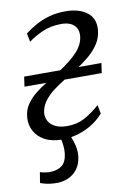

<svg xmlns="http://www.w3.org/2000/svg" viewBox="-86 -619 612 875"><g transform="rotate(-10 220.0 -181.0)"><path d="M95 200.5Q73.5 199.5 57.5 195.8Q41.5 192 29.5 187.5L37.5 138.5Q47.5 142 60 144Q72.5 146 80.5 146Q117 146 138.2 129.8Q159.5 113.5 164 74.5Q166 57.5 164 38.5Q162 19.5 157 0L154.5 -31.5H191Q202.5 -5.5 214.2 30Q226 65.5 222.5 98Q218.5 133 200.5 156.8Q182.5 180.5 154.8 191.5Q127 202.5 95 200.5ZM164 10Q116.5 10 84 -7.5Q51.5 -25 36 -54.5Q20.5 -84 24 -118Q26.5 -150.5 43 -175Q59.5 -199.5 84.5 -220Q109.5 -240.5 140 -258.8Q170.5 -277 201 -296.5Q258.5 -333.5 290.5 -367.8Q322.5 -402 326 -441.5Q327.5 -463 319 -478.2Q310.5 -493.5 293 -501.5Q275.5 -509.5 249.5 -509.5Q200.5 -509.5 159.5 -490.8Q118.5 -472 97 -454L89 -494Q108.5 -509 135.8 -525Q163 -541 198.5 -552Q234 -563 279.5 -563Q341.5 -563 378.5 -534.8Q415.5 -506.5 410.5 -453Q407.5 -418 388.5 -389.5Q369.5 -361 341 -337.2Q312.5 -313.5 281 -293.8Q249.5 -274 220.5 -256Q192 -239 166 -218.8Q140 -198.5 123.2 -175Q106.5 -151.5 103.5 -123Q102 -103 111.5 -85.5Q121 -68 142.5 -57.2Q164 -46.5 197.5 -46.5Q242 -46.5 277 -65Q312 -83.5 349.5 -116.5L357 -76Q329.5 -45 296 -26Q262.5 -7 228.5 1.5Q194.5 10 164 10ZM36 -257 42.5 -302.5H400L393.5 -257Z"/></g></svg>

Font: Merriweather 28pt Light
Style: Italic
Weight: 300
Italic angle: -7.8°
Version: Version 2.101